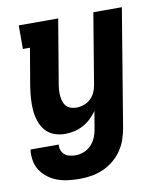

<svg xmlns="http://www.w3.org/2000/svg" viewBox="-83 -590 766 882"><g transform="rotate(-10 300.0 -148.5)"><path d="M219 223Q192 223 166 220Q140 217 116 208.5Q92 200 72 185Q52 170 38 149.5Q24 129 19.5 103.5Q15 78 18 51H150Q148 65 153 78Q158 91 168 99Q178 107 191.5 110Q205 113 219 113Q238 113 257 105.5Q276 98 290.5 83Q305 68 313 49Q321 30 324 11L338 -72Q325 -54 308 -38Q291 -22 271 -11.5Q251 -1 229.5 3.5Q208 8 187 8Q160 8 135.5 -1.5Q111 -11 95 -30.5Q79 -50 71 -75Q63 -100 61 -126Q59 -152 61 -179.5Q63 -207 67 -234L97 -410H64V-520H248L197 -216Q195 -203 194.5 -190Q194 -177 195.5 -164Q197 -151 201 -139.5Q205 -128 213.5 -119Q222 -110 234.5 -106Q247 -102 260 -102Q277 -102 294.5 -108Q312 -114 325.5 -126.5Q339 -139 346.5 -155.5Q354 -172 357 -189L412 -520H545L454 29Q449 56 440 82Q431 108 414.5 131.5Q398 155 375 173.5Q352 192 326 203Q300 214 273 218.5Q246 223 219 223Z"/></g></svg>

Font: Iosevka Etoile Extrabold
Style: Italic
Weight: 800
Italic angle: -9°
Designer: Belleve Invis
Foundry: Belleve Invis
Version: Version 22.1.2; ttfautohint (v1.8.4)